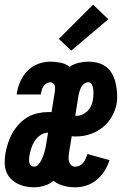

<svg xmlns="http://www.w3.org/2000/svg" viewBox="-26 -791 546 819"><path d="M119 8Q99 8 81 4Q63 0 47 -8.5Q31 -17 18.5 -30.5Q6 -44 0 -61Q-6 -78 -6 -97Q-6 -116 -3 -136Q1 -158 8 -180Q15 -202 26.5 -222.5Q38 -243 54.5 -261Q71 -279 91.5 -291Q112 -303 135 -308Q158 -313 180 -313H194L208 -401Q209 -408 209 -414.5Q209 -421 207 -427Q205 -433 200 -436.5Q195 -440 189 -440Q180 -440 172 -435Q164 -430 159 -422.5Q154 -415 152 -406.5Q150 -398 148 -390V-388H45L46 -394Q50 -420 61 -444.5Q72 -469 91.5 -489Q111 -509 137 -518.5Q163 -528 188 -528Q211 -528 233 -523.5Q255 -519 271 -506Q289 -518 309.5 -523Q330 -528 350 -528Q372 -528 392.5 -522.5Q413 -517 428.5 -504.5Q444 -492 453.5 -474Q463 -456 467.5 -435.5Q472 -415 473.5 -393.5Q475 -372 472 -351Q467 -322 451.5 -294.5Q436 -267 411.5 -247.5Q387 -228 358 -218.5Q329 -209 300 -209Q295 -209 290 -209Q285 -209 280 -210L268 -137Q267 -128 266.5 -118.5Q266 -109 269 -100Q272 -91 279 -85.5Q286 -80 295 -80Q305 -80 314.5 -85Q324 -90 330 -98Q336 -106 340 -115.5Q344 -125 347 -134L441 -108Q434 -85 420.5 -63Q407 -41 387.5 -24.5Q368 -8 343.5 0Q319 8 295 8Q269 8 245 1.5Q221 -5 202 -20Q185 -5 162.5 1.5Q140 8 119 8ZM301 -297Q313 -297 325.5 -302.5Q338 -308 347.5 -317.5Q357 -327 362.5 -339Q368 -351 370 -364Q372 -375 372.5 -386.5Q373 -398 372 -409Q371 -420 366 -430Q361 -440 350 -440Q341 -440 332.5 -433.5Q324 -427 320 -419Q316 -411 313.5 -402Q311 -393 309 -385L295 -297ZM119 -80Q129 -80 137 -88.5Q145 -97 150 -107Q155 -117 158.5 -127Q162 -137 165 -147.5Q168 -158 169.5 -168Q171 -178 173 -189L179 -225Q162 -225 146.5 -214.5Q131 -204 121.5 -189Q112 -174 107 -157.5Q102 -141 99 -124Q98 -117 98 -109.5Q98 -102 99.5 -95.5Q101 -89 106.5 -84.5Q112 -80 119 -80ZM278 -575 225 -625 371 -771 436 -709Z"/></svg>

Font: Iosevka SS18
Style: Bold Italic
Weight: 700
Italic angle: -9°
Monospace: yes
Designer: Belleve Invis
Foundry: Belleve Invis
Version: Version 25.1.1; ttfautohint (v1.8.4)